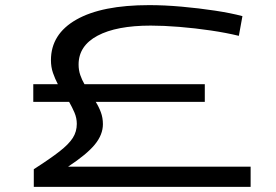

<svg xmlns="http://www.w3.org/2000/svg" viewBox="-20 -730 1079 750"><path d="M112 0V-69Q176 -110 212.5 -138.5Q249 -167 264.5 -191.5Q280 -216 280 -246Q280 -269 271 -290Q262 -311 250 -332H110V-401H206Q195 -422 187 -445Q179 -468 179 -495Q179 -597 278.5 -653.5Q378 -710 563 -710Q622 -710 689.5 -704Q757 -698 819.5 -688.5Q882 -679 927 -667L913 -590Q864 -602 803 -611Q742 -620 680.5 -625Q619 -630 569 -630Q435 -630 361 -590.5Q287 -551 287 -478Q287 -456 293.5 -437Q300 -418 310 -401H780V-332H354Q366 -313 374 -291.5Q382 -270 382 -245Q382 -204 350.5 -165.5Q319 -127 246 -79H959V0Z"/></svg>

Font: Georama ExtraExtended
Style: Regular
Weight: 400
Width: 8
Designer: Jean-Baptiste Levee
Foundry: Production Type
Version: Version 1.000